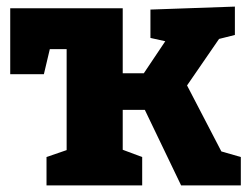

<svg xmlns="http://www.w3.org/2000/svg" viewBox="-20 -562 759 582"><path d="M121 0V-86L182 -107V-413H131L113 -337H11V-537H352V-340H416L481 -437L436 -447V-533L692 -542V-456L644 -444L547 -303L651 -103L710 -86V0H529L419 -229H352V-108L411 -86V0Z"/></svg>

Font: Bitter ExtraBold
Style: Regular
Weight: 800
Designer: Sol Matas, and Bitter project Authors
Foundry: Sol Matas
Version: Version 2.001